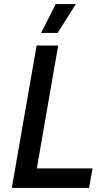

<svg xmlns="http://www.w3.org/2000/svg" viewBox="-20 -924 536 944"><path d="M38 0H418L435 -96H161L266 -700H160ZM353 -904H254L182 -762H263Z"/></svg>

Font: Fixel Text 20240404 Medium
Style: Italic
Weight: 500
Width: 4
Italic angle: -10°
Designer: AlfaBravo + MacPaw
Foundry: Kyrylo Tkachov, Marchela Mozhyna, Serhii Makarenko, Maria Weinstein, Zakhar Kryvoshyya
Version: Version 1.211;Glyphs 3.2 (3225)